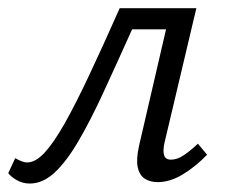

<svg xmlns="http://www.w3.org/2000/svg" viewBox="-37 -434 553 463"><path d="M34.7 8.6Q17.9 8.6 3.7 0.5Q-10.5 -7.5 -17.1 -16.6L-0.3 -52.6Q6.9 -48.4 14.5 -45.3Q22 -42.3 28.7 -42.3Q48.7 -42.3 70.8 -66.1Q92.8 -90 119.5 -137.3Q146.1 -184.6 178.7 -254Q211.4 -323.3 251.6 -414.2H400.9L390.2 -363.3H281.6Q244.6 -280.9 213 -212.4Q181.5 -143.9 152.6 -94.5Q123.8 -45 95.1 -18.2Q66.5 8.6 34.7 8.6ZM343.4 5.2Q325.3 5.2 312.3 -3Q299.4 -11.3 295.2 -30.5Q291 -49.6 298.3 -82.3L375.2 -414.2H436.5L359.5 -89Q355.5 -70.5 358.7 -59.8Q361.9 -49 375.5 -49Q390.7 -49 407 -60.3Q423.4 -71.5 440.2 -87.5L462.4 -60.8Q433.8 -31.5 403.2 -13.1Q372.6 5.2 343.4 5.2Z"/></svg>

Font: Ysabeau
Style: Bold Italic
Weight: 700
Italic angle: -12°
Designer: Christian Thalmann (Catharsis Fonts)
Version: Version 2.002